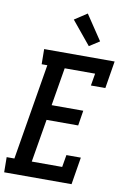

<svg xmlns="http://www.w3.org/2000/svg" viewBox="-118 -1039 723 1100"><g transform="rotate(10 243.0 -489.5)"><path d="M-13 0 -14 -88H31L124 -647H91L90 -735H500L474 -576H390L402 -647H225L188 -426H372L358 -338H174L132 -88H309L321 -159H405L379 0ZM339 -796 228 -931 301 -979 398 -834Z"/></g></svg>

Font: Iosevka Curly Slab Semibold
Style: Italic
Weight: 600
Italic angle: -9°
Monospace: yes
Designer: Belleve Invis
Foundry: Belleve Invis
Version: Version 22.1.2; ttfautohint (v1.8.4)